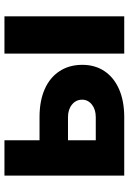

<svg xmlns="http://www.w3.org/2000/svg" viewBox="120 -690 570 850"><g transform="rotate(-90 405.0 -265.0)"><path d="M543 -185.5Q543 -129.4 515.1 -87.6Q487.3 -45.9 435.1 -22.9Q382.8 0 311.5 0H52.7V-530.3H209V-375H311.5Q383.3 -375 435.3 -352.1Q487.3 -329.1 515.1 -286.1Q543 -243.2 543 -185.5ZM311.5 -126Q345.2 -126 366.9 -143.1Q388.7 -160.2 388.7 -186.5Q388.7 -213.9 366.9 -231.4Q345.2 -249 311.5 -249H209V-126ZM592.8 -530.3H757.8V0H592.8Z"/></g></svg>

Font: Pretendard JP ExtraBold
Style: Regular
Weight: 800
Designer: Base glyphs from Inter by Rasmus Andersson; Hangeul glyphs from Noto Sans CJK(Source Han Sans) by Jang Soo-young and Kan
Foundry: Kil Hyung-jin
Version: Version 1.309